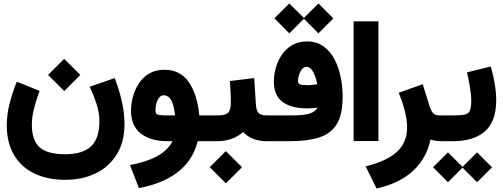

<svg xmlns="http://www.w3.org/2000/svg" viewBox="-20 -803 2861 1092"><path d="M253.4 -377 345.2 -468.3 437 -377 345.2 -285.2ZM490.2 -309.6 632.3 -358.9Q656.7 -296.9 672.4 -229.2Q688 -161.6 688 -97.7Q688 4.9 643.8 75.7Q599.6 146.5 523.7 183.1Q447.8 219.7 352.1 219.7Q249 219.7 174.3 183.3Q99.6 147 59.1 77.4Q18.6 7.8 18.6 -90.8Q18.6 -152.8 35.2 -216.6Q51.8 -280.3 75.7 -338.4L205.1 -286.1Q188 -240.2 174.6 -189.2Q161.1 -138.2 161.1 -93.3Q161.1 -6.3 204.3 33.9Q247.6 74.2 350.6 74.2Q449.2 74.2 497.1 30Q544.9 -14.2 545.4 -112.3Q545.4 -162.1 528.6 -213.4Q511.7 -264.6 490.2 -309.6Z M1133.7 0V-146.5H1174.5V0ZM915 -406.2Q1004.4 -406.2 1053 -337.2Q1101.6 -268.1 1113.8 -146.5H1144V0H1104.5Q1077.1 108.9 991.7 175.3Q906.2 241.7 770 266.6L719.2 135.7Q812.5 118.7 873.3 85.4Q934.1 52.2 961.4 0H932.1Q836.4 0 780.8 -43.7Q725.1 -87.4 725.1 -173.8Q725.1 -213.4 736.3 -254.2Q747.6 -294.9 770.5 -329.6Q793.5 -364.3 829.3 -385.3Q865.2 -406.2 915 -406.2ZM975.6 -146.5Q970.2 -194.3 960.2 -219Q950.2 -243.7 937.5 -252.4Q924.8 -261.2 910.6 -261.2Q895.5 -261.2 885 -247.6Q874.5 -233.9 869.4 -214.4Q864.3 -194.8 864.3 -176.3Q864.3 -166.5 866.9 -159.7Q869.6 -152.8 882.8 -149.7Q896 -146.5 927.2 -146.5Z M1509.8 0H1498Q1410.6 0 1362.8 -52.2Q1333 -25.4 1295.2 -12.7Q1257.3 0 1213.9 0H1154.8V-146.5H1213.9Q1262.7 -146.5 1277.8 -162.4Q1293 -178.2 1293 -223.1Q1293 -251.5 1291 -282.5Q1289.1 -313.5 1287.6 -342.3L1425.8 -358.9L1435.5 -208Q1438 -172.9 1451.4 -159.7Q1464.8 -146.5 1499 -146.5H1509.8ZM1172.9 147.9 1264.6 56.6 1356.4 147.9 1264.6 239.7Z M1540.5 -698.7 1625.5 -783.2 1708.5 -700.7 1791 -783.2 1876 -698.2 1791 -613.3 1708.5 -696.3 1625.5 -613.3ZM1785.6 -190.9Q1755.9 -186.5 1726.1 -186.5Q1639.2 -186.5 1588.4 -222.4Q1537.6 -258.3 1537.6 -339.4Q1537.6 -377 1548.6 -417Q1559.6 -457 1582.8 -491.2Q1606 -525.4 1641.6 -546.4Q1677.2 -567.4 1726.1 -567.4Q1781.2 -567.4 1820.1 -539.3Q1858.9 -511.2 1882.8 -465.1Q1906.7 -418.9 1917.7 -364Q1928.7 -309.1 1928.7 -254.9Q1929.2 -153.3 1896 -98.1Q1862.8 -43 1796.1 -21.5Q1729.5 0 1629.4 0H1490.2V-146.5H1634.8Q1709 -146.5 1741.5 -157.2Q1773.9 -168 1785.6 -190.9ZM1784.2 -324.2Q1775.4 -370.6 1759.5 -396.7Q1743.7 -422.9 1723.6 -422.9Q1709 -422.9 1698 -409.7Q1687 -396.5 1680.9 -377.4Q1674.8 -358.4 1674.8 -340.8Q1674.8 -329.1 1685.5 -323.7Q1696.3 -318.4 1731.9 -318.4Q1744.6 -318.4 1758.1 -320.1Q1771.5 -321.8 1784.2 -324.2Z M1991.2 -681.6H2132.3V-0.5H1991.2Z M2428.2 -9.3Q2408.2 92.8 2332.3 165.8Q2256.3 238.8 2121.6 269L2059.6 143.1Q2179.2 113.8 2237.3 60.8Q2295.4 7.8 2295.4 -79.1Q2295.4 -123 2281.2 -176.3Q2267.1 -229.5 2247.6 -275.4L2384.3 -324.2L2423.8 -197.3Q2434.6 -166 2446.5 -156.2Q2458.5 -146.5 2483.4 -146.5H2502.4V0H2488.8Q2471.7 0 2456.3 -2.7Q2440.9 -5.4 2428.2 -9.3Z M2771.5 -424.8Q2784.2 -381.8 2793.2 -329.6Q2802.2 -277.3 2802.2 -232.4Q2802.2 -113.3 2738.8 -56.6Q2675.3 0 2555.7 0H2482.9V-146.5H2555.7Q2601.1 -146.5 2623.3 -151.4Q2645.5 -156.2 2652.8 -174.1Q2660.2 -191.9 2660.2 -231Q2660.2 -264.2 2652.3 -310.3Q2644.5 -356.4 2636.2 -391.6ZM2442.9 147.9 2527.8 63.5 2610.8 146 2693.4 63.5 2778.3 148.4 2693.4 233.4 2610.8 150.4 2527.8 233.4Z"/></svg>

Font: Vazir Black WOL-UI
Style: Black-WOL-UI
Weight: 900
Designer: Saber Rastikerdar
Foundry: Saber Rastikerdar
Version: Version 30.0.0